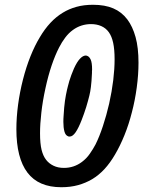

<svg xmlns="http://www.w3.org/2000/svg" viewBox="-20 -762 642 796"><path d="M234.4 14.2Q139.6 14.2 93.8 -46.4Q47.9 -106.9 47.9 -226.6Q47.9 -274.9 54.9 -327.6Q62 -380.4 75.2 -432.1Q88.4 -483.9 106.4 -528.8Q124.5 -573.7 145 -607.4Q165.5 -642.1 189 -667.2Q212.4 -692.4 240.7 -709.5Q266.1 -725.1 296.9 -733.6Q327.6 -742.2 365.7 -742.2Q415 -742.2 449.7 -727.3Q484.4 -712.4 507.8 -681.6Q529.8 -652.3 542 -608.4Q554.2 -564.5 554.2 -502Q554.2 -452.6 546.9 -398.9Q539.6 -345.2 526.9 -296.9Q514.2 -246.6 496.1 -201.9Q478 -157.2 457 -121.6Q436.5 -86.4 413.1 -61Q389.6 -35.6 361.8 -19Q335.4 -3.4 304 5.4Q272.5 14.2 234.4 14.2ZM245.1 -65.9Q286.6 -65.9 319.8 -90.8Q338.9 -105 352.5 -124.8Q366.2 -144.5 376 -163.1Q392.1 -195.3 406.7 -239.5Q421.4 -283.7 432.6 -332.5Q443.8 -382.8 449.5 -429.7Q455.1 -476.6 455.1 -516.1Q455.1 -557.1 449.2 -584.2Q443.4 -611.3 431.2 -628.4Q418.9 -645.5 399.9 -653.8Q380.9 -662.1 357.4 -662.1Q336.9 -662.1 317.9 -656Q298.8 -649.9 282.2 -637.7Q264.6 -625 250.5 -606.2Q236.3 -587.4 225.1 -565.4Q208.5 -533.2 194.1 -490.7Q179.7 -448.2 168.5 -396.5Q156.7 -342.8 151.4 -294.9Q146 -247.1 146 -209.5Q146 -167 152.3 -141.1Q158.7 -115.2 171.4 -99.1Q183.1 -84 201.7 -75Q220.2 -65.9 245.1 -65.9ZM268.6 -195.8Q264.6 -195.8 262.7 -196.8Q251.5 -200.7 247.1 -216.8Q242.7 -232.9 242.7 -256.8Q242.7 -263.7 242.9 -269.3Q243.2 -274.9 243.7 -282.2Q244.6 -300.8 246.1 -315.9Q247.6 -331.1 249.3 -343.8Q251 -356.4 253.2 -367.4Q255.4 -378.4 257.8 -389.6Q259.3 -395 261.5 -404.5Q263.7 -414.1 267.3 -426Q271 -438 275.9 -451.4Q280.8 -464.8 286.6 -478Q299.3 -505.9 311.8 -518.8Q324.2 -531.7 335 -531.7Q335.9 -531.7 336.9 -531.7Q337.9 -531.7 340.3 -530.8Q349.6 -528.3 355.7 -515.6Q361.8 -502.9 361.8 -473.1Q361.3 -470.2 361.3 -466.8Q361.3 -463.4 361.3 -459.5Q360.4 -440.9 359.4 -426.8Q358.4 -412.6 356.9 -401.6Q355.5 -390.6 354 -382.1Q352.5 -373.5 350.6 -366.2Q348.1 -356 344.7 -343.5Q341.3 -331.1 337.2 -317.6Q333 -304.2 328.1 -290.3Q323.2 -276.4 318.4 -264.2Q305.7 -231.4 293.5 -213.6Q281.2 -195.8 268.6 -195.8Z"/></svg>

Font: Hack
Style: Italic
Weight: 400
Italic angle: -11°
Monospace: yes
Designer: Christopher Simpkins
Foundry: Christopher Simpkins
Version: Version 2.019; ttfautohint (v1.4.1) -l 4 -r 80 -G 350 -x 0 -